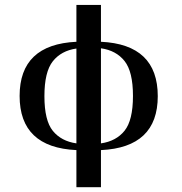

<svg xmlns="http://www.w3.org/2000/svg" viewBox="-20 -609 738 779"><path d="M290 -439.5V-588.9H389.6V-439.5Q620.1 -428.7 620.1 -218.8Q620.1 -10.7 389.6 0V150.4H290V0Q59.6 -10.7 59.6 -219.7Q59.6 -428.7 290 -439.5ZM290 -27.3V-412.1Q228.5 -403.3 194.3 -360.4Q160.2 -317.4 160.2 -218.8Q160.2 -120.1 194.3 -78.1Q228.5 -36.1 290 -27.3ZM389.6 -27.3Q451.2 -36.1 485.4 -78.6Q519.5 -121.1 519.5 -219.7Q519.5 -318.4 485.4 -361.3Q451.2 -404.3 389.6 -413.1Z"/></svg>

Font: TriodPostnaja
Style: Medium
Weight: 500
Version: 20110805